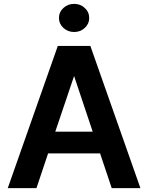

<svg xmlns="http://www.w3.org/2000/svg" viewBox="-20 -967 764 990"><path d="M278 -730H446L704 3H556L496 -176H228L168 3H20ZM362 -575 265 -288H458ZM307 -823Q284 -844 284 -874Q284 -905 307 -926Q330 -947 362 -947Q395 -947 417 -926Q440 -905 440 -874Q440 -844 417 -823Q395 -802 362 -802Q330 -802 307 -823Z"/></svg>

Font: Sinter Bold
Style: Regular
Weight: 700
Foundry: Adobe & rsms
Version: Version 1.000